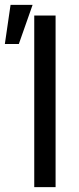

<svg xmlns="http://www.w3.org/2000/svg" viewBox="-21 -771 327 791"><path d="M208 0H120.1V-707H208ZM22.5 -751H113.3L56.6 -589.8H-1Z"/></svg>

Font: Pretendard Std
Style: Regular
Weight: 400
Designer: Base glyphs from Inter by Rasmus Andersson; Hangeul glyphs from Noto Sans CJK(Source Han Sans) by Jang Soo-young and Kan
Foundry: Kil Hyung-jin
Version: Version 1.309